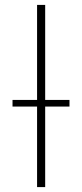

<svg xmlns="http://www.w3.org/2000/svg" viewBox="-20 -762 335 782"><path d="M131 0V-328H31V-355H131V-742H164V-355H263V-328H164V0Z"/></svg>

Font: Montserrat ExtraLight
Style: Regular
Weight: 200
Designer: Julieta Ulanovsky
Foundry: Julieta Ulanovsky
Version: Version 9.000; ttfautohint (v1.8.4.7-5d5b)